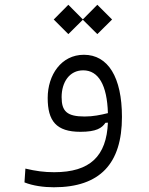

<svg xmlns="http://www.w3.org/2000/svg" viewBox="-20 -565 626 808"><path d="M206.5 223.1C401.4 223.1 493.2 123 493.2 -72.8C493.2 -240.2 434.6 -334.5 333 -334.5C237.8 -334.5 180.7 -249.5 180.7 -152.8C180.7 -56.2 216.3 -10.3 318.4 -10.3C385.3 -10.3 408.7 -25.9 423.8 -48.3L434.1 -48.8C428.2 91.8 359.4 159.7 208 159.7C165.5 159.7 130.4 154.8 86.9 144.5L83 202.6C118.2 216.8 164.1 223.1 206.5 223.1ZM434.1 -88.9C402.8 -81.1 371.6 -74.7 336.4 -74.7C261.7 -74.7 239.3 -96.7 239.3 -156.2C239.3 -218.8 272 -269 330.1 -269C394.5 -269 430.7 -207 434.1 -88.9ZM389.6 -421.4 451.7 -482.9 389.6 -544.9 328.6 -483.4 267.6 -544.9 206.1 -482.9 267.6 -421.4 328.6 -481.9Z"/></svg>

Font: Cascadia Code PL Light
Style: Regular
Weight: 300
Monospace: yes
Designer: Aaron Bell
Foundry: Saja Typeworks
Version: Version 2404.023